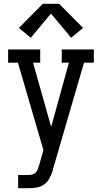

<svg xmlns="http://www.w3.org/2000/svg" viewBox="-20 -782 540 1017"><path d="M76 215V145H129Q139 145 150 142.5Q161 140 168.5 132.5Q176 125 180 115Q184 105 187 94L210 13L75 -450H23V-520H193V-450H155L251 -110L345 -450H307V-520H477V-450H425L261 113Q261 116 260 118Q259 120 259 123Q252 144 241.5 163.5Q231 183 213 195.5Q195 208 173 211.5Q151 215 129 215ZM143 -582 80 -634 207 -762H293L420 -634L357 -582L250 -710Z"/></svg>

Font: Iosevka Slab
Style: Regular
Weight: 400
Monospace: yes
Designer: Belleve Invis
Foundry: Belleve Invis
Version: Version 11.2.4; ttfautohint (v1.8.3)